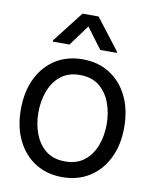

<svg xmlns="http://www.w3.org/2000/svg" viewBox="-86 -830 723 906"><g transform="rotate(10 275.0 -377.0)"><path d="M347.7 -610.4 273.4 -710 200.2 -610.4H120.1V-616.2L235.4 -764.6H312.5L426.8 -616.2V-610.4ZM274.4 11.7Q200.7 11.7 145 -23.4Q89.4 -58.6 58.3 -122.1Q27.3 -185.5 27.3 -269.5Q27.3 -355 58.3 -418.7Q89.4 -482.4 145 -517.6Q200.7 -552.7 274.4 -552.7Q348.6 -552.7 404.3 -517.6Q460 -482.4 491.2 -418.7Q522.5 -355 522.5 -269.5Q522.5 -185.5 491.2 -122.1Q460 -58.6 404.3 -23.4Q348.6 11.7 274.4 11.7ZM274.4 -63.5Q331.1 -63.5 367.2 -92.3Q403.3 -121.1 420.9 -168.2Q438.5 -215.3 438.5 -269.5Q438.5 -324.7 420.9 -372.1Q403.3 -419.4 367.2 -448.5Q331.1 -477.5 274.4 -477.5Q218.8 -477.5 182.6 -448.5Q146.5 -419.4 128.9 -372.1Q111.3 -324.7 111.3 -269.5Q111.3 -215.3 128.9 -168.2Q146.5 -121.1 182.6 -92.3Q218.8 -63.5 274.4 -63.5Z"/></g></svg>

Font: Inter Tight
Style: Regular
Weight: 400
Designer: Rasmus Andersson
Foundry: rsms
Version: Version 3.002